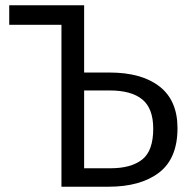

<svg xmlns="http://www.w3.org/2000/svg" viewBox="-20 -708 721 728"><path d="M395 -433Q517 -433 585 -380Q653 -327 653 -222Q653 -107 583 -53.5Q513 0 391 0H213V-614H15V-688H299V-433ZM399 -70Q477 -70 519 -103Q561 -136 561 -220Q561 -297 519.5 -331Q478 -365 396 -365H299V-70Z"/></svg>

Font: FiraGO Book
Style: Regular
Weight: 350
Designer: bBox Type
Foundry: bBox Type GmbH
Version: Version 1.001;PS 001.001;hotconv 1.0.88;makeotf.lib2.5.64775